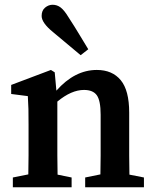

<svg xmlns="http://www.w3.org/2000/svg" viewBox="-20 -787 651 807"><path d="M34 0V-41L99 -54Q100 -91 100 -134.5Q100 -178 100 -210V-263Q100 -304 99.5 -328.5Q99 -353 97 -383L27 -392V-430L194 -493L210 -483L217 -406Q294 -493 387 -493Q452 -493 487.5 -450Q523 -407 523 -314V-210Q523 -176 523 -133Q523 -90 524 -53L585 -41V0H338V-41L402 -54Q403 -91 403 -133.5Q403 -176 403 -210V-305Q403 -364 387 -386.5Q371 -409 333 -409Q280 -409 221 -360V-210Q221 -177 221 -134Q221 -91 222 -53L281 -41V0ZM351 -580 319 -555Q294 -576 267 -598.5Q240 -621 203 -652Q155 -691 155 -720Q155 -743 169.5 -755Q184 -767 201 -767Q220 -767 235 -755.5Q250 -744 267 -716Q295 -673 314 -641Q333 -609 351 -580Z"/></svg>

Font: Source Serif Pro SemiBold
Style: Regular
Weight: 600
Designer: Frank Grießhammer
Foundry: Adobe Systems Incorporated
Version: Version 3.001;hotconv 1.0.111;makeotfexe 2.5.65597